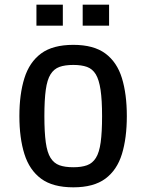

<svg xmlns="http://www.w3.org/2000/svg" viewBox="-20 -789 627 822"><path d="M294 13Q206 13 156 -24Q106 -61 84.5 -129.5Q63 -198 63 -292Q63 -386 84.5 -454.5Q106 -523 156 -560Q206 -597 294 -597Q381 -597 431 -560Q481 -523 502 -454.5Q523 -386 523 -292Q523 -198 502 -129.5Q481 -61 431 -24Q381 13 294 13ZM294 -73Q329 -73 352.5 -81.5Q376 -90 390.5 -113Q405 -136 411 -179.5Q417 -223 417 -292Q417 -361 410.5 -404.5Q404 -448 390 -471Q376 -494 352.5 -502.5Q329 -511 294 -511Q258 -511 234.5 -502.5Q211 -494 196.5 -471Q182 -448 176 -404.5Q170 -361 170 -292Q170 -223 176 -179.5Q182 -136 196.5 -113Q211 -90 234.5 -81.5Q258 -73 294 -73ZM136 -679V-769H249V-679ZM334 -679V-769H447V-679Z"/></svg>

Font: Ruda SemiBold
Style: Regular
Weight: 600
Designer: Mariela Monsalve and Angelina Sanchez
Foundry: Mariela Monsalve and Angelina Sanchez
Version: Version 2.001